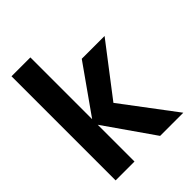

<svg xmlns="http://www.w3.org/2000/svg" viewBox="-212 -864 978 978"><g transform="rotate(-45 276.5 -375.0)"><path d="M43.5 -750H179.5V0H43.5ZM163.9 -287.2H166.9L359.6 -560H524L314.9 -287.2L531.1 0H364.1Z"/></g></svg>

Font: TASA Explorer VF
Style: Regular
Weight: 400
Designer: Weizhong Zhang
Foundry: Local Remote
Version: Version 1.000;Glyphs 3.2 (3192)